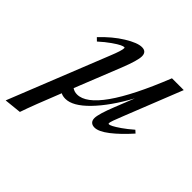

<svg xmlns="http://www.w3.org/2000/svg" viewBox="-238 -606 983 983"><g transform="rotate(45 253.5 -114.5)"><path d="M152.8 6.8Q132.8 6.8 119.6 -0.5Q60.5 146 35.6 218.8L-57.6 228.5L158.7 -313Q182.6 -371.6 182.6 -388.7Q182.6 -394 179.2 -394Q172.9 -394 159.2 -387.7Q145.5 -381.3 118.2 -362.3Q90.8 -343.3 59.6 -314.9L43.5 -330.6Q98.1 -388.7 154.5 -423.3Q210.9 -458 243.2 -458Q276.4 -458 276.4 -424.3Q276.4 -394 243.7 -311.5L144 -62Q159.2 -51.3 179.2 -51.3Q304.2 -51.3 464.4 -453.6H549.8L425.8 -141.6Q398.4 -74.7 398.4 -63Q398.4 -58.6 402.8 -58.6Q408.2 -58.6 421.9 -65.4Q435.5 -72.3 461.7 -90.3Q487.8 -108.4 518.1 -134.8L532.7 -121.6Q481.9 -64.5 436.8 -29.5Q391.6 5.4 362.3 5.4Q345.7 5.4 336.7 -3.4Q327.6 -12.2 327.6 -28.8Q327.6 -58.1 360.4 -140.1L402.8 -246.6Q339.4 -130.9 272.5 -62Q205.6 6.8 152.8 6.8Z"/></g></svg>

Font: Elstob 8pt Medium
Style: Italic
Weight: 500
Italic angle: -20°
Designer: Peter S. Baker
Version: Version 1.015